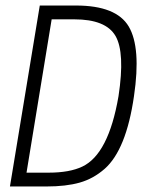

<svg xmlns="http://www.w3.org/2000/svg" viewBox="-20 -675 540 695"><path d="M16 0 124 -655H255Q401 -655 446 -579Q491 -503 465 -327Q437 -133 359 -64Q318 -28 268.5 -14Q219 0 148 0ZM249 -605H167L76 -50H156Q232 -50 278 -72Q373 -117 409 -327Q433 -485 398 -545Q363 -605 249 -605Z"/></svg>

Font: Lekton
Style: Italic
Weight: 400
Italic angle: -9.3°
Designer: Paolo Mazzetti, Luciano Perondi, Raffaele Flato, Elena Papassissa, Emilio Macchia, Michela Povoleri, Tobias Seemiller, R
Version: Version 3.000